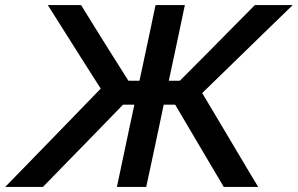

<svg xmlns="http://www.w3.org/2000/svg" viewBox="-48 -733 1168 753"><path d="M-27.5 0Q3.5 -31.5 44.2 -73.5Q85 -115.5 127.8 -159.5Q170.5 -203.5 207.5 -241.5L347 -385.5L278.5 -493Q244.5 -547 210 -601.5Q175.5 -656 139.5 -713H270Q303.5 -659 329.2 -617.5Q355 -576 381 -534.5L455.5 -416.5H499L511.5 -474.5Q526 -542 537.8 -597.8Q549.5 -653.5 562 -713H677Q664.5 -653.5 652.8 -598Q641 -542.5 626.5 -474.5L614 -416.5H657.5L774 -533.5Q816 -576 856.8 -617.5Q897.5 -659 951.5 -713H1100Q1041 -656 985.2 -601.8Q929.5 -547.5 873.5 -493L745 -368L820.5 -241.5Q843.5 -203 869.5 -159Q895.5 -115 920.5 -73.2Q945.5 -31.5 964.5 0H829.5Q799.5 -50.5 773.8 -94.2Q748 -138 722.5 -181L639 -322.5H594L575.5 -234Q561.5 -168 549.8 -113.2Q538 -58.5 525.5 0H410.5Q423 -58.5 434.5 -113.2Q446 -168 460 -234L479 -322.5H434.5L299 -183Q256 -139 212.8 -94.8Q169.5 -50.5 120.5 0Z"/></svg>

Font: Commissioner Medium
Style: Italic
Weight: 500
Italic angle: -12°
Designer: Kostas Bartsokas
Foundry: Kostas Bartsokas
Version: Version 1.000; ttfautohint (v1.8.3)